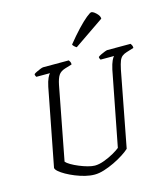

<svg xmlns="http://www.w3.org/2000/svg" viewBox="-135 -1052 1002 1155"><g transform="rotate(-15 366.0 -474.5)"><path d="M311 0Q283 0 252.5 -7.5Q222 -15 192.5 -27Q163 -39 139 -52.5Q115 -66 100 -79Q85 -92 84 -102L177 -583Q184 -616 193 -635Q202 -654 208 -659H123Q122 -661 119.5 -665.5Q117 -670 117 -677Q122 -682 134.5 -688Q147 -694 159.5 -699Q172 -704 178 -704H337Q339 -701 343.5 -694Q348 -687 347 -676L304 -663Q275 -654 262.5 -635Q250 -616 242 -576L155 -122Q163 -112 183.5 -100Q204 -88 230.5 -77Q257 -66 282.5 -59Q308 -52 326 -52Q352 -52 384.5 -64Q417 -76 445 -92Q473 -108 486 -119L576 -583Q584 -618 592.5 -636Q601 -654 607 -659H523Q522 -661 519.5 -665.5Q517 -670 517 -677Q524 -683 536.5 -689Q549 -695 561 -699.5Q573 -704 577 -704H722Q724 -700 728 -694.5Q732 -689 732 -676L687 -662Q670 -657 658.5 -648Q647 -639 640 -621.5Q633 -604 626 -571L536 -100Q521 -86 494 -68.5Q467 -51 434.5 -35.5Q402 -20 370 -10Q338 0 311 0ZM404 -768Q398 -771 390 -778.5Q382 -786 381 -791Q419 -838 452.5 -873.5Q486 -909 510.5 -929Q535 -949 543 -949Q550 -949 561 -941Q572 -933 581.5 -921Q591 -909 591 -896Z"/></g></svg>

Font: Texturina 12pt Thin
Style: Italic
Weight: 250
Italic angle: -11°
Designer: Guillermo Torres Carreño
Foundry: Omnibus-Type
Version: Version 1.002